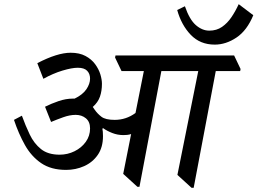

<svg xmlns="http://www.w3.org/2000/svg" viewBox="-20 -886 1235 921"><path d="M297 -71Q225 -71 177.5 -103.5Q130 -136 99.5 -190.5Q69 -245 47 -311L85 -331Q102 -284 122.5 -241Q143 -198 176.5 -171Q210 -144 266 -144Q304 -144 337.5 -160.5Q371 -177 391.5 -205.5Q412 -234 412 -270Q412 -302 392 -318.5Q372 -335 343 -335Q315 -335 283 -323.5Q251 -312 225 -301L196 -374Q226 -389 261 -401Q296 -413 330 -413H338Q377 -432 394.5 -458Q412 -484 412 -509Q412 -532 398 -546.5Q384 -561 353 -561Q325 -561 280 -547.5Q235 -534 188 -508L159 -583Q255 -633 319 -633Q361 -633 390 -617.5Q419 -602 436.5 -578Q454 -554 461.5 -529Q469 -504 469 -484Q469 -450 459.5 -422.5Q450 -395 425 -373Q429 -368 434 -360Q447 -341 466.5 -326Q486 -311 530 -311Q585 -311 630 -344L670 -545H563L532 -610L534 -620H1103L1134 -555L1132 -545H1015L909 15H899L831 -47L931 -545H754L649 10H639L571 -52L609 -243Q600 -240 591 -239Q582 -238 572 -238Q544 -238 518.5 -248Q493 -258 475 -271L471 -269Q474 -256 474 -233Q474 -179 449 -143Q424 -107 383.5 -89Q343 -71 297 -71ZM830 -838 867 -856Q889 -792 919.5 -765.5Q950 -739 984 -739Q1019 -739 1045 -757Q1071 -775 1090.5 -804Q1110 -833 1125 -866L1195 -813Q1165 -740 1114.5 -706Q1064 -672 1010 -672Q940 -672 895 -719Q850 -766 830 -838Z"/></svg>

Font: Tiro Devanagari Hindi
Style: Italic
Weight: 400
Italic angle: -11°
Designer: Devanagari: John Hudson & Fiona Ross, assisted by Paul Hanslow. Latin: John Hudson with Paul Hanslow, assisted by Kaja S
Foundry: Tiro Typeworks Ltd.
Version: Version 1.52